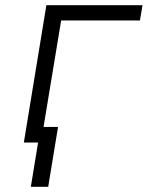

<svg xmlns="http://www.w3.org/2000/svg" viewBox="-20 -550 616 741"><path d="M99 171H166L204 -60H148L216 -471H520L530 -530H159L72 0H127Z"/></svg>

Font: Iosevka Sparkle Light Oblique
Style: Regular
Weight: 300
Italic angle: -9°
Designer: Belleve Invis
Foundry: Belleve Invis
Version: Version 4.5.0; ttfautohint (v1.8.3)